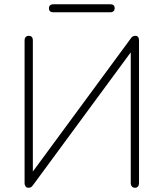

<svg xmlns="http://www.w3.org/2000/svg" viewBox="-20 -880 772 906"><path d="M114 6Q110 6 106.5 4.5Q103 3 101 0Q99 -3 97.5 -7Q96 -11 96 -17V-689Q96 -700 101.5 -705.5Q107 -711 116 -711Q125 -711 130 -705.5Q135 -700 135 -689V-42H114L596 -697Q601 -705 606.5 -708Q612 -711 619 -711Q625 -711 628.5 -708.5Q632 -706 634 -701Q636 -696 636 -688V-16Q636 -6 631 0Q626 6 617 6Q608 6 602.5 0Q597 -6 597 -16V-663H619L137 -8Q132 -1 127.5 2.5Q123 6 114 6ZM232 -822Q211 -822 211 -841Q211 -850 216.5 -855Q222 -860 232 -860H500Q521 -860 521 -841Q521 -832 515.5 -827Q510 -822 500 -822Z"/></svg>

Font: Nunito ExtraLight
Style: Regular
Weight: 200
Designer: Vernon Adams
Foundry: Vernon Adams
Version: Version 3.602